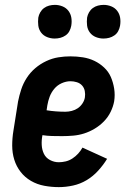

<svg xmlns="http://www.w3.org/2000/svg" viewBox="-20 -759 540 787"><path d="M221 8Q191 8 161.5 2.5Q132 -3 107 -17.5Q82 -32 64.5 -54.5Q47 -77 38.5 -104.5Q30 -132 30 -162.5Q30 -193 35 -223L54 -343Q59 -368 67 -392.5Q75 -417 89.5 -439.5Q104 -462 124.5 -479.5Q145 -497 169.5 -508.5Q194 -520 219 -524Q244 -528 268 -528Q295 -528 320 -524Q345 -520 367 -509.5Q389 -499 407 -482Q425 -465 434.5 -443Q444 -421 448 -395.5Q452 -370 448 -344Q444 -322 433.5 -300.5Q423 -279 406 -261.5Q389 -244 368 -231.5Q347 -219 325 -212Q303 -205 280 -203Q257 -201 235 -201Q214 -201 193.5 -201.5Q173 -202 154 -205Q150 -185 151 -165Q152 -145 160 -128.5Q168 -112 185 -103Q202 -94 221 -94Q235 -94 249.5 -97.5Q264 -101 277 -109.5Q290 -118 300.5 -129.5Q311 -141 318 -154L419 -108Q403 -82 382 -59Q361 -36 335 -20.5Q309 -5 279.5 1.5Q250 8 221 8ZM248 -301Q261 -301 274.5 -304.5Q288 -308 299 -315.5Q310 -323 318 -335Q326 -347 328 -360Q330 -373 327.5 -386Q325 -399 316.5 -408.5Q308 -418 295 -422Q282 -426 269 -426Q251 -426 233 -418Q215 -410 202.5 -395Q190 -380 183.5 -362.5Q177 -345 174 -327L171 -307Q189 -304 209 -302.5Q229 -301 248 -301ZM404 -601Q388 -601 373 -607Q358 -613 348.5 -625.5Q339 -638 337 -654Q335 -670 337 -687Q339 -698 345 -708.5Q351 -719 360.5 -726Q370 -733 381.5 -736Q393 -739 405 -739Q421 -739 436 -733Q451 -727 460.5 -714.5Q470 -702 472.5 -686Q475 -670 472 -653Q470 -642 464.5 -631.5Q459 -621 449 -614Q439 -607 427.5 -604Q416 -601 404 -601ZM204 -601Q188 -601 173 -607Q158 -613 148.5 -625.5Q139 -638 137 -654Q135 -670 137 -687Q139 -698 145 -708.5Q151 -719 160.5 -726Q170 -733 181.5 -736Q193 -739 205 -739Q221 -739 236 -733Q251 -727 260.5 -714.5Q270 -702 272.5 -686Q275 -670 272 -653Q270 -642 264.5 -631.5Q259 -621 249 -614Q239 -607 227.5 -604Q216 -601 204 -601Z"/></svg>

Font: Iosevka Curly Slab Extrabold
Style: Italic
Weight: 800
Italic angle: -9°
Monospace: yes
Designer: Belleve Invis
Foundry: Belleve Invis
Version: Version 22.1.2; ttfautohint (v1.8.4)